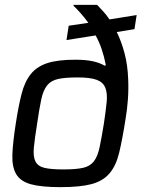

<svg xmlns="http://www.w3.org/2000/svg" viewBox="-20 -763 619 791"><path d="M229 8Q150 8 107 -4Q64 -16 46.5 -46Q29 -76 31 -126.5Q33 -177 45 -254Q56 -326 69 -376.5Q82 -427 107 -458Q132 -489 175 -503Q218 -517 290 -517Q334 -517 363 -510.5Q392 -504 412 -492L416 -495Q409 -531 398.5 -561.5Q388 -592 374 -617L254 -598L263 -657L344 -669Q327 -692 311 -710Q295 -728 283 -739V-743H380Q389 -733 403 -718.5Q417 -704 431 -683L543 -701L534 -643L461 -631Q480 -593 493 -544Q506 -495 508 -438Q510 -396 507 -354Q504 -312 497 -271Q484 -188 471 -134Q458 -80 431 -48.5Q404 -17 357 -4.5Q310 8 229 8ZM241 -65Q293 -65 322 -71.5Q351 -78 366.5 -98Q382 -118 390 -155Q398 -192 408 -254Q416 -307 419.5 -343.5Q423 -380 413.5 -402.5Q404 -425 377.5 -434.5Q351 -444 300 -444Q248 -444 219 -437.5Q190 -431 174 -411Q158 -391 150 -353.5Q142 -316 133 -254Q123 -192 119.5 -155Q116 -118 126 -98Q136 -78 163 -71.5Q190 -65 241 -65Z"/></svg>

Font: Azeri Sans
Style: Italic
Weight: 400
Designer: Hector Gatti & Omnibus-Type (original fonts) / Cristiano Sobral (main changes and remastering)
Foundry: Omnibus-Type
Version: Version 0.07;August 21, 2020;FontCreator 13.0.0.2681 64-bit;